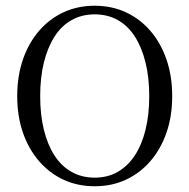

<svg xmlns="http://www.w3.org/2000/svg" viewBox="-20 -639 660 669"><path d="M310 10Q251 10 202 -12.5Q153 -35 116.5 -77Q80 -119 60 -176.5Q40 -234 40 -304Q40 -374 60 -432Q80 -490 116.5 -532Q153 -574 202 -596.5Q251 -619 310 -619Q369 -619 418 -596.5Q467 -574 503.5 -532Q540 -490 560 -432Q580 -374 580 -304Q580 -234 560 -176.5Q540 -119 503.5 -77Q467 -35 418 -12.5Q369 10 310 10ZM310 -20Q355 -20 390 -40Q425 -60 449.5 -97Q474 -134 487 -186.5Q500 -239 500 -304Q500 -369 487 -421.5Q474 -474 450 -511.5Q426 -549 390.5 -569Q355 -589 310 -589Q265 -589 229.5 -569Q194 -549 170 -511.5Q146 -474 133 -421.5Q120 -369 120 -304Q120 -239 133 -186.5Q146 -134 170 -97Q194 -60 229.5 -40Q265 -20 310 -20Z"/></svg>

Font: Roboto Serif 120pt Expanded Light
Style: Regular
Weight: 300
Width: 7
Designer: Greg Gazdowicz
Foundry: Commercial Type
Version: Version 1.008